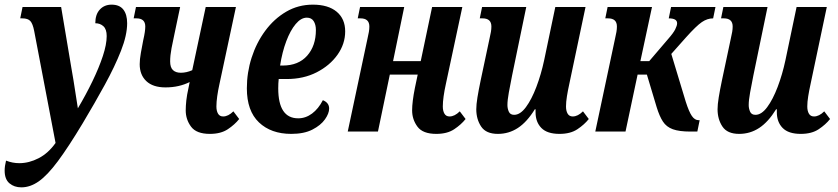

<svg xmlns="http://www.w3.org/2000/svg" viewBox="-73 -566 3605 826"><path d="M19 240Q-12 240 -32.5 222.5Q-53 205 -53 168Q-53 149 -47 125Q-19 136 10 136Q52 136 93.5 114.5Q135 93 166 49L74 -433Q68 -464 57.5 -475.5Q47 -487 23 -487H14L24 -536H190L234 -274Q238 -253 243 -221.5Q248 -190 253 -157.5Q258 -125 262 -100Q297 -159 325 -217Q353 -275 369.5 -325Q386 -375 386 -411Q386 -440 372 -453Q358 -466 337 -466Q337 -504 356.5 -525Q376 -546 407 -546Q441 -546 457.5 -525Q474 -504 474 -466Q474 -415 447.5 -347.5Q421 -280 378 -201.5Q335 -123 283 -36Q221 67 176 127.5Q131 188 94 214Q57 240 19 240Z M639 -190Q585 -190 556.5 -217Q528 -244 528 -290Q528 -310 533 -338.5Q538 -367 543 -392Q548 -414 550 -428Q552 -442 552 -452Q552 -487 514 -487H502L512 -536H702L678 -422Q671 -391 665 -359Q659 -327 659 -302Q659 -276 671 -264.5Q683 -253 705 -253Q729 -253 754 -264L812 -536H942L871 -204Q865 -177 861.5 -152Q858 -127 858 -108Q858 -89 865 -77Q872 -65 887 -65Q909 -65 931 -87L956 -54Q937 -30 907 -10Q877 10 830 10Q772 10 749 -21Q726 -52 726 -91Q726 -110 728.5 -133.5Q731 -157 738 -188L743 -213Q721 -202 695 -196Q669 -190 639 -190Z M1180 10Q1093 10 1041 -39.5Q989 -89 989 -186Q989 -254 1009.5 -318Q1030 -382 1068 -433.5Q1106 -485 1158 -515.5Q1210 -546 1273 -546Q1339 -546 1375.5 -515.5Q1412 -485 1412 -431Q1412 -377 1379 -330.5Q1346 -284 1289.5 -255Q1233 -226 1160 -226H1126Q1125 -218 1124.5 -207Q1124 -196 1124 -186Q1124 -57 1210 -57Q1242 -57 1269.5 -77.5Q1297 -98 1316 -135Q1343 -124 1343 -99Q1343 -78 1325 -52.5Q1307 -27 1271 -8.5Q1235 10 1180 10ZM1132 -284H1143Q1211 -284 1248.5 -326.5Q1286 -369 1286 -437Q1286 -460 1276.5 -475Q1267 -490 1247 -490Q1222 -490 1199 -462.5Q1176 -435 1158.5 -388.5Q1141 -342 1132 -284Z M1804 10Q1746 10 1723 -21Q1700 -52 1700 -91Q1700 -128 1712 -188L1724 -245H1604L1553 0H1423L1508 -400Q1512 -417 1514 -429Q1516 -441 1516 -452Q1516 -487 1478 -487H1466L1476 -536H1666L1618 -303H1737L1786 -536H1916L1845 -204Q1839 -177 1835.5 -152Q1832 -127 1832 -108Q1832 -89 1839 -77Q1846 -65 1861 -65Q1883 -65 1905 -87L1930 -54Q1911 -30 1881 -10Q1851 10 1804 10Z M2069 10Q2018 10 1997 -21.5Q1976 -53 1976 -96Q1976 -116 1981 -147Q1986 -178 1995 -221L2033 -400Q2037 -417 2039 -429Q2041 -441 2041 -452Q2041 -487 2003 -487H1991L2001 -536H2191L2130 -241Q2122 -201 2116 -168Q2110 -135 2110 -114Q2110 -99 2116 -85.5Q2122 -72 2139 -72Q2165 -72 2189.5 -105Q2214 -138 2234.5 -192Q2255 -246 2268 -307L2316 -536H2446L2376 -204Q2370 -177 2366 -152Q2362 -127 2362 -108Q2362 -89 2369 -77Q2376 -65 2391 -65Q2413 -65 2435 -87L2460 -54Q2441 -30 2411 -10Q2381 10 2334 10Q2281 10 2256 -15.5Q2231 -41 2231 -83V-96H2228Q2194 -41 2155 -15.5Q2116 10 2069 10Z M2488 0 2573 -400Q2577 -417 2579 -429Q2581 -441 2581 -452Q2581 -487 2543 -487H2531L2541 -536H2732L2682 -303H2720L2802 -399Q2824 -424 2832 -440Q2840 -456 2840 -466Q2840 -487 2804 -487L2814 -536H3005L2995 -487Q2970 -487 2946.5 -471Q2923 -455 2879 -406L2815 -334L2877 -129Q2891 -85 2903.5 -67Q2916 -49 2932 -49H2937L2927 0H2897Q2849 0 2821.5 -10Q2794 -20 2779 -43Q2764 -66 2752 -105L2710 -245H2670L2618 0Z M3107 10Q3056 10 3035 -21.5Q3014 -53 3014 -96Q3014 -116 3019 -147Q3024 -178 3033 -221L3071 -400Q3075 -417 3077 -429Q3079 -441 3079 -452Q3079 -487 3041 -487H3029L3039 -536H3229L3168 -241Q3160 -201 3154 -168Q3148 -135 3148 -114Q3148 -99 3154 -85.5Q3160 -72 3177 -72Q3203 -72 3227.5 -105Q3252 -138 3272.5 -192Q3293 -246 3306 -307L3354 -536H3484L3414 -204Q3408 -177 3404 -152Q3400 -127 3400 -108Q3400 -89 3407 -77Q3414 -65 3429 -65Q3451 -65 3473 -87L3498 -54Q3479 -30 3449 -10Q3419 10 3372 10Q3319 10 3294 -15.5Q3269 -41 3269 -83V-96H3266Q3232 -41 3193 -15.5Q3154 10 3107 10Z"/></svg>

Font: Noto Serif ExtraCondensed
Style: Bold Italic
Weight: 700
Width: 2
Italic angle: -12°
Designer: Monotype Design Team
Foundry: Monotype Imaging Inc.
Version: Version 2.013; ttfautohint (v1.8.4.7-5d5b)